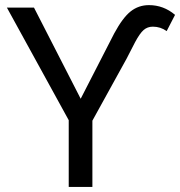

<svg xmlns="http://www.w3.org/2000/svg" viewBox="-20 -741 714 761"><path d="M299.8 -349.6 432.6 -608.4Q466.3 -670.9 497.8 -695.8Q529.3 -720.7 570.3 -720.7Q628.4 -720.7 673.8 -682.1L640.6 -617.7Q616.2 -635.3 585.9 -635.3Q564.5 -635.3 549.3 -622.1Q534.2 -608.9 515.6 -574.2L481.4 -507.8L346.2 -262.7V0H252.4V-264.6L7.3 -710.9H114.7Z"/></svg>

Font: Roboto
Style: Regular
Weight: 400
Designer: Google
Version: Version 2.001047; 2015